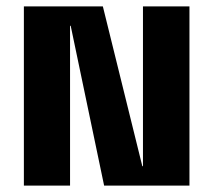

<svg xmlns="http://www.w3.org/2000/svg" viewBox="-20 -583 670 603"><path d="M429 -563H575V0H307L202 -502H200V0H55V-563H303L427 -61H429Z"/></svg>

Font: Darker Grotesque Light Black
Style: Regular
Weight: 900
Version: Version 1.000;gftools[0.9.28]